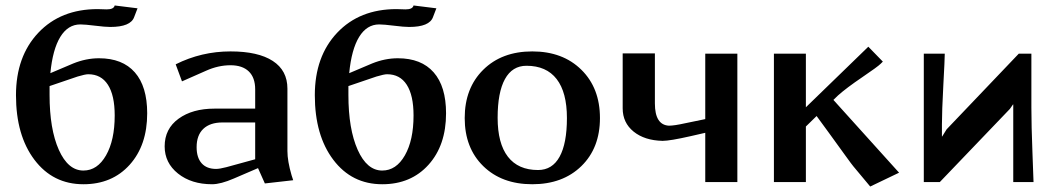

<svg xmlns="http://www.w3.org/2000/svg" viewBox="-20 -662 3836 698"><path d="M283.2 7.8Q172.4 7.8 105.2 -81.1Q38.1 -169.9 38.1 -315.9Q38.1 -457 119.4 -543Q200.7 -628.9 335 -628.9Q339.8 -628.9 351.6 -628.4Q363.3 -627.9 368.2 -627.9Q393.6 -627.9 397 -642.1L480 -631.8L467.8 -600.1Q455.1 -564 380.9 -564Q362.3 -564 325.7 -568.6Q289.1 -573.2 272 -573.2Q227.1 -573.2 199.2 -527.8Q171.4 -482.4 163.1 -396L246.1 -431.2Q293 -450.2 339.8 -450.2Q425.3 -450.2 470.2 -398.9Q515.1 -347.7 515.1 -250Q515.1 -133.8 451.4 -63Q387.7 7.8 283.2 7.8ZM160.2 -349.1V-316.9Q160.2 -192.9 193.8 -117.4Q227.5 -42 283.2 -42Q334 -42 365.5 -97.2Q397 -152.3 397 -242.2Q397 -315.4 372.3 -353.8Q347.7 -392.1 300.8 -392.1Q290 -392.1 262.2 -383.8Z M817.9 -475.1Q918.5 -475.1 971.7 -440.4Q1024.9 -405.8 1024.9 -339.8V-112.8Q1024.9 -76.7 1040 -24.9L1045.9 -6.8L942.9 4.9L918 -50.8L830.6 -13.2Q782.2 7.8 751 7.8Q675.8 7.8 627.2 -31Q578.6 -69.8 578.6 -129.9Q578.6 -193.8 629.2 -230.5Q679.7 -267.1 759.8 -267.1H907.7V-336.9Q907.7 -379.9 884.5 -402.3Q861.3 -424.8 817.9 -424.8Q773.4 -424.8 729 -404.8L641.6 -366.2L618.7 -428.2Q712.4 -475.1 817.9 -475.1ZM907.7 -83V-216.8H788.6Q743.7 -216.8 719.2 -193.6Q694.8 -170.4 694.8 -127Q694.8 -88.9 713.1 -68.4Q731.4 -47.9 765.6 -47.9Q778.3 -47.9 802.7 -54.2Z M1369.6 7.8Q1258.8 7.8 1191.7 -81.1Q1124.5 -169.9 1124.5 -315.9Q1124.5 -457 1205.8 -543Q1287.1 -628.9 1421.4 -628.9Q1426.3 -628.9 1438 -628.4Q1449.7 -627.9 1454.6 -627.9Q1480 -627.9 1483.4 -642.1L1566.4 -631.8L1554.2 -600.1Q1541.5 -564 1467.3 -564Q1448.7 -564 1412.1 -568.6Q1375.5 -573.2 1358.4 -573.2Q1313.5 -573.2 1285.6 -527.8Q1257.8 -482.4 1249.5 -396L1332.5 -431.2Q1379.4 -450.2 1426.3 -450.2Q1511.7 -450.2 1556.6 -398.9Q1601.6 -347.7 1601.6 -250Q1601.6 -133.8 1537.8 -63Q1474.1 7.8 1369.6 7.8ZM1246.6 -349.1V-316.9Q1246.6 -192.9 1280.3 -117.4Q1314 -42 1369.6 -42Q1420.4 -42 1451.9 -97.2Q1483.4 -152.3 1483.4 -242.2Q1483.4 -315.4 1458.7 -353.8Q1434.1 -392.1 1387.2 -392.1Q1376.5 -392.1 1348.6 -383.8Z M1936 -43.9Q1987.8 -43.9 2014.4 -92.3Q2041 -140.6 2041 -232.9Q2041 -326.2 2003.7 -374.5Q1966.3 -422.9 1894 -422.9Q1842.3 -422.9 1815.7 -374.5Q1789.1 -326.2 1789.1 -233.9Q1789.1 -140.6 1826.4 -92.3Q1863.8 -43.9 1936 -43.9ZM1736.8 -408.4Q1804.2 -475.1 1915 -475.1Q2025.9 -475.1 2093.5 -408.4Q2161.1 -341.8 2161.1 -232.9Q2161.1 -124 2093.5 -58.1Q2025.9 7.8 1915 7.8Q1804.2 7.8 1736.8 -58.1Q1669.4 -124 1669.4 -232.9Q1669.4 -341.8 1736.8 -408.4Z M2543.9 -229V-466.8H2660.6V0H2543.9V-179.2L2490.7 -167Q2415.5 -149.9 2388.7 -149.9Q2323.2 -151.4 2283.4 -183.6Q2243.7 -215.8 2243.7 -268.1V-467.8H2360.8V-286.1Q2360.8 -208 2411.6 -205.1Q2431.2 -205.1 2470.7 -213.9Z M2909.7 0H2793.5V-466.8H2909.7V-272L3136.7 -492.2L3189.5 -438L3181.6 -430.2Q3170.9 -419.4 3114 -380.9Q3057.1 -342.3 3026.4 -314.9L3009.8 -298.8L3248.5 -34.2L3143.6 16.1L3082.5 -57.1Q3078.1 -62 3052.7 -97.2Q3027.3 -132.3 2994.4 -177.7Q2961.4 -223.1 2948.7 -240.2L2909.7 -202.1Z M3338.4 0V-466.8H3414.6Q3414.6 -447.3 3409.4 -352.1Q3404.3 -256.8 3404.3 -210V-166H3405.3L3421.4 -191.9L3683.6 -466.8H3729.5V-271Q3729.5 -207 3733.4 -106.7Q3737.3 -6.3 3737.3 0H3663.6V-282.2H3662.6L3651.4 -266.1L3396.5 0Z"/></svg>

Font: Resagokr
Style: Bold
Weight: 600
Designer: gluk
Foundry: gluk
Version: Version 0.95